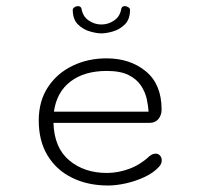

<svg xmlns="http://www.w3.org/2000/svg" viewBox="-20 -583 645 612"><path d="M303.2 -476.6Q288.6 -476.6 266.8 -482.7Q245.1 -488.8 228.5 -505.1Q211.9 -521.5 211.9 -551.8Q211.9 -556.2 217.3 -559.8Q222.7 -563.5 228.5 -563.5Q237.3 -563.5 239.7 -555.7Q243.7 -530.8 262.5 -517.8Q281.2 -504.9 303.2 -504.9Q325.2 -504.9 344 -517.8Q362.8 -530.8 366.7 -555.7Q369.1 -563.5 377.9 -563.5Q383.8 -563.5 389.2 -559.8Q394.5 -556.2 394.5 -551.8Q394.5 -521.5 377.9 -505.1Q361.3 -488.8 339.8 -482.7Q318.4 -476.6 303.2 -476.6ZM324.7 8.3Q259.8 8.3 209.7 -16.4Q159.7 -41 131.6 -87.4Q103.5 -133.8 103.5 -198.7Q103.5 -261.2 133.1 -305.7Q162.6 -350.1 211.7 -373.5Q260.7 -397 319.3 -397Q395 -397 445.1 -355.5Q495.1 -314 495.1 -233.9Q495.1 -215.8 484.9 -203.6Q474.6 -191.4 457.5 -191.4H150.4Q152.8 -111.8 200.7 -71.8Q248.5 -31.7 320.8 -31.7Q356.4 -31.7 392.1 -44.9Q427.7 -58.1 456.1 -85Q466.3 -93.3 476.1 -93.3Q484.9 -93.3 490.2 -86.9Q495.6 -80.6 495.6 -71.8Q495.6 -61 486.8 -51.3Q468.8 -31.7 440.4 -18.6Q412.1 -5.4 381.1 1.5Q350.1 8.3 324.7 8.3ZM151.9 -227.1H453.6Q452.6 -245.1 447.8 -267.3Q442.9 -289.6 429.4 -310.1Q416 -330.6 389.9 -343.8Q363.8 -356.9 320.3 -356.9Q249 -356.9 204.8 -323.2Q160.6 -289.6 151.9 -227.1Z"/></svg>

Font: Cutive Mono
Style: Regular
Weight: 400
Designer: Vernon Adams
Foundry: Vernon Adams
Version: Version 1.110; ttfautohint (v1.8.4.7-5d5b)